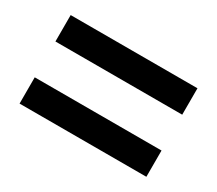

<svg xmlns="http://www.w3.org/2000/svg" viewBox="-69 -608 639 566"><g transform="rotate(30 250.5 -325.5)"><path d="M35.2 -476.1H466.8V-386.2H35.2ZM35.2 -264.2H466.8V-174.8H35.2Z"/></g></svg>

Font: Montserrat-Arabic Medium
Style: Regular
Weight: 500
Designer: Mohamed Gaber
Foundry: Kief Type Foundry
Version: Version 5.008;PS 005.008;hotconv 1.0.88;makeotf.lib2.5.64775